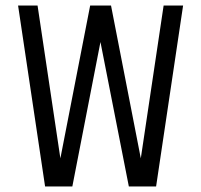

<svg xmlns="http://www.w3.org/2000/svg" viewBox="-20 -670 723 690"><path d="M240 0H142L45 -650H115L197 -101L304 -650H379L486 -101L568 -650H638L541 0H443L341 -519Z"/></svg>

Font: Unica One
Style: Regular
Weight: 400
Designer: Eduardo Rodriguez Tunni
Foundry: Eduardo Rodriguez Tunni
Version: Version 1.001